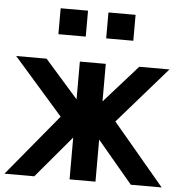

<svg xmlns="http://www.w3.org/2000/svg" viewBox="-55 -862 863 915"><g transform="rotate(5 376.0 -404.5)"><path d="M198.2 -684.6V-808.6H329.1V-684.6ZM426.8 -684.6V-808.6H556.6V-684.6ZM0 0 243.2 -293.9 6.8 -563.5H152.3L311.5 -382.8V-563.5H435.5V-383.8L595.7 -563.5H740.2L504.9 -293.9L752 0H604.5L435.5 -201.2V0H311.5V-200.2L142.6 0Z"/></g></svg>

Font: Gothic A1
Style: Bold
Weight: 700
Version: Version 2.50